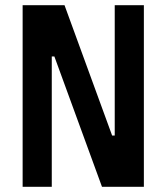

<svg xmlns="http://www.w3.org/2000/svg" viewBox="-20 -718 640 738"><path d="M372 0C372 0 533 0 533 0C533 0 533 -698 533 -698C533 -698 421 -698 421 -698C421 -698 421 -197 421 -197C421 -197 411 -197 411 -197C411 -197 228 -698 228 -698C228 -698 67 -698 67 -698C67 -698 67 0 67 0C67 0 179 0 179 0C179 0 179 -501 179 -501C179 -501 189 -501 189 -501C189 -501 372 0 372 0Z"/></svg>

Font: IBM Plex Mono Mod
Style: SemiBold
Weight: 500
Designer: Mike Abbink, Paul van der Laan, Pieter van Rosmalen
Foundry: Bold Monday
Version: ""